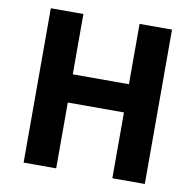

<svg xmlns="http://www.w3.org/2000/svg" viewBox="-82 -826 926 909"><g transform="rotate(10 381.0 -371.0)"><path d="M246.4 -742V-452H516.4V-742H672.4V0H516.4V-316.4H246.4V0H89.8V-742Z"/></g></svg>

Font: 寒蝉端黑体 Light
Style: Regular
Weight: 300
Designer: ChillDuanSans {Warren2060}; 
Source Han Sans {Ryoko NISHIZUKA 西塚涼子 (kana, bopomofo & ideographs); Paul D. Hunt (Latin, G
Foundry: ChillType&Adobe
Version: Version 1.300;Glyphs 3.3 (3306)